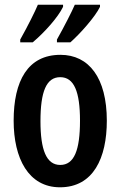

<svg xmlns="http://www.w3.org/2000/svg" viewBox="-20 -786 512 816"><path d="M405 -757V-766H298C286 -738 253 -673 222 -618V-606H279C320 -642 385 -715 405 -757ZM248 -757V-766H141C129 -737 98 -675 66 -618V-606H119C170 -649 227 -713 248 -757ZM434 -273C434 -455 358 -553 237 -553C98 -553 38 -442 38 -273C38 -113 101 10 235 10C377 10 434 -115 434 -273ZM152 -271C152 -397 177 -458 236 -458C295 -458 320 -396 320 -273C320 -147 295 -85 236 -85C177 -85 152 -149 152 -271Z"/></svg>

Font: Noto Sans Arabic UI XCn SmBd
Style: Regular
Weight: 600
Width: 2
Designer: Monotype Design Team, Nadine Chahine and Nizar Qandah
Foundry: Monotype Imaging Inc.
Version: Version 2.010